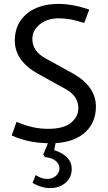

<svg xmlns="http://www.w3.org/2000/svg" viewBox="-20 -723 552 985"><path d="M412 -605Q342 -629 282 -629Q222 -629 184 -598Q146 -567 146 -523Q146 -460 213 -424L354 -346Q472 -280 472 -176Q472 -90 411 -39Q350 12 239 12Q128 12 40 -28L65 -98Q147 -62 226.5 -62Q306 -62 344 -93Q382 -124 382 -168Q382 -231 315 -267L174 -345Q56 -411 56 -515Q56 -601 117 -652Q178 -703 281 -703Q351 -703 438 -674ZM348 143Q348 188 316 215Q284 242 237.5 242Q191 242 147 215L163 175Q193 195 221.5 195Q250 195 267.5 178.5Q285 162 285 140.5Q285 119 266 102.5Q247 86 211 83L202 70L234 -8H269L258 47Q348 77 348 143Z"/></svg>

Font: Average Sans
Style: Regular
Weight: 400
Designer: Eduardo Rodriguez Tunni
Foundry: Eduardo Rodriguez Tunni
Version: Version 1.001